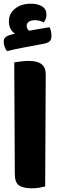

<svg xmlns="http://www.w3.org/2000/svg" viewBox="-20 -1007 324 1037"><path d="M151 10Q106 10 83 -5.5Q60 -21 60 -68L57 -670Q69 -672 91 -675Q113 -678 137 -678Q227 -678 227 -607L224 0Q213 3 194 6.5Q175 10 151 10ZM147 -987Q184 -987 207.5 -972.5Q231 -958 231 -927Q231 -916 227 -905.5Q223 -895 216 -885Q208 -891 195 -894.5Q182 -898 170 -898Q147 -898 135.5 -889.5Q124 -881 124 -867Q124 -857 130 -848.5Q136 -840 150 -837L78 -816Q55 -825 41.5 -844Q28 -863 28 -891Q28 -934 61.5 -960.5Q95 -987 147 -987ZM248 -860Q253 -849 255.5 -837Q258 -825 258 -814Q258 -793 248.5 -784Q239 -775 213 -770Q166 -761 116 -752Q66 -743 18 -731Q11 -739 5.5 -753Q0 -767 0 -782Q0 -800 13 -808.5Q26 -817 48 -822Q81 -830 114.5 -836.5Q148 -843 181.5 -849Q215 -855 248 -860Z"/></svg>

Font: Baloo Bhaijaan 2 ExtraBold
Style: Regular
Weight: 800
Designer: Sanskriti Dholi, Noopur Datye and Ek Type
Foundry: Ek Type
Version: Version 1.701